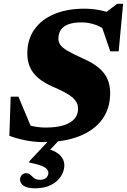

<svg xmlns="http://www.w3.org/2000/svg" viewBox="-20 -737 672 1016"><path d="M549.5 -566Q525.5 -591 488.2 -604.8Q451 -618.5 411.5 -618.5Q369.5 -618.5 342.2 -608.5Q315 -598.5 302 -579.2Q289 -560 289 -533Q289 -514.5 299 -499.8Q309 -485 337 -468.5Q365 -452 417 -428.5Q470 -405.5 502 -378.8Q534 -352 548.5 -319Q563 -286 563 -244.5Q563 -162.5 520.2 -104.5Q477.5 -46.5 398.5 -15.8Q319.5 15 211.5 15Q160.5 15 113.2 5.2Q66 -4.5 29.5 -18.5L36.5 -225.5H77.5L164.5 -18L63 -99.5Q102.5 -82 141.8 -72Q181 -62 222 -62Q279 -62 316.8 -74Q354.5 -86 373.8 -108Q393 -130 393 -161Q393 -178.5 386 -193Q379 -207.5 364 -220.8Q349 -234 323.2 -248Q297.5 -262 260 -278Q210 -300 180.2 -326.2Q150.5 -352.5 137.5 -384.2Q124.5 -416 124.5 -454.5Q124.5 -528.5 162.2 -581.5Q200 -634.5 267.8 -662.8Q335.5 -691 425.5 -691Q464.5 -691 501 -684.5Q537.5 -678 566.5 -666.5L534.5 -667L600 -717H631.5L608 -465.5H563.5L502.5 -643ZM165 259.5Q126 259.5 106 246.5Q86 233.5 86 213.5Q86 200 94.8 189.8Q103.5 179.5 119 179.5Q131.5 179.5 140.8 188.2Q150 197 161.2 205.8Q172.5 214.5 191 214.5Q213 214.5 224.5 203.8Q236 193 236 176.5Q236 161.5 216.5 148.5Q197 135.5 134 123L136.5 115L267.5 -24.5H320L195 109.5L210 44.5Q272 59 296.2 83Q320.5 107 320.5 136.5Q320.5 167.5 302.5 195.8Q284.5 224 249.8 241.8Q215 259.5 165 259.5Z"/></svg>

Font: Newsreader 16pt 16pt ExtraBold
Style: Italic
Weight: 800
Italic angle: -17°
Version: Version 1.003